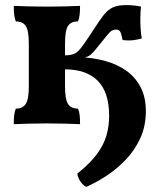

<svg xmlns="http://www.w3.org/2000/svg" viewBox="-20 -484 626 753"><path d="M318 249Q305 242 295.5 228Q286 214 283 197Q332 158 359 122Q386 86 397 49Q408 12 408 -30Q408 -122 363.5 -167Q319 -212 235 -212V-267Q256 -267 269.5 -272.5Q283 -278 296 -294Q309 -310 330 -342Q353 -377 369 -401Q385 -425 399 -438.5Q413 -452 430.5 -458Q448 -464 476 -464Q495 -464 510 -462Q525 -460 533 -458Q531 -441 530.5 -417.5Q530 -394 531.5 -371.5Q533 -349 536 -333Q521 -329 503.5 -326.5Q486 -324 461 -327Q456 -353 451 -360.5Q446 -368 435 -368Q421 -368 411 -358Q401 -348 381 -322Q361 -297 349.5 -283.5Q338 -270 328 -264.5Q318 -259 301 -256L290 -260Q346 -258 394 -244.5Q442 -231 477 -205.5Q512 -180 532 -141Q552 -102 552 -48Q552 11 530 58.5Q508 106 473 142.5Q438 179 397.5 205.5Q357 232 318 249ZM34 3Q34 -17 35.5 -31.5Q37 -46 42 -58Q69 -58 81 -76.5Q93 -95 93 -145V-313Q93 -364 81 -382Q69 -400 42 -400Q37 -413 35.5 -427.5Q34 -442 34 -461Q56 -460 91.5 -459Q127 -458 164 -458Q201 -458 236.5 -459Q272 -460 294 -461Q294 -442 292.5 -427.5Q291 -413 286 -400Q258 -400 246.5 -382Q235 -364 235 -313V-145Q235 -95 246.5 -76.5Q258 -58 286 -58Q291 -46 292.5 -31.5Q294 -17 294 3Q272 2 236.5 1Q201 0 164 0Q127 0 91.5 1Q56 2 34 3Z"/></svg>

Font: Vollkorn
Style: Bold
Weight: 700
Designer: Friedrich Althausen
Foundry: Friedrich Althausen
Version: Version 5.000